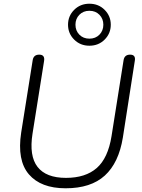

<svg xmlns="http://www.w3.org/2000/svg" viewBox="-20 -1005 764 1033"><path d="M333 8Q200 8 135.5 -67Q71 -142 94 -292L156 -682Q161 -711 191 -711Q223 -711 217 -676L155 -286Q136 -166 182 -107Q228 -48 335 -48Q440 -48 500.5 -101Q561 -154 580 -272L645 -682Q650 -711 680 -711Q712 -711 705 -676L641 -265Q619 -129 544 -60.5Q469 8 333 8ZM461 -759Q412 -759 379 -792Q346 -825 346 -872Q346 -919 379 -952Q412 -985 461 -985Q510 -985 543 -952Q576 -919 576 -872Q576 -825 543 -792Q510 -759 461 -759ZM461 -797Q494 -797 515 -818.5Q536 -840 536 -872Q536 -904 515 -925.5Q494 -947 461 -947Q428 -947 407 -925.5Q386 -904 386 -872Q386 -840 407 -818.5Q428 -797 461 -797Z"/></svg>

Font: Nunito Light
Style: Italic
Weight: 300
Italic angle: -9°
Designer: Vernon Adams
Foundry: Vernon Adams
Version: Version 3.601; ttfautohint (v1.8.2.53-6de2)